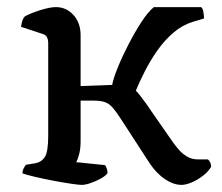

<svg xmlns="http://www.w3.org/2000/svg" viewBox="-20 -520 624 540"><path d="M209.6 0Q201.9 0 179.7 -3.3Q157.6 -6.5 130.3 -11.7Q103 -16.9 79 -22.5Q55 -28.2 43.2 -32.2Q43.2 -39.7 46.6 -46.4Q50 -53 52.5 -56.4L80.3 -61.1Q96.6 -63.9 106.1 -78.4Q115.6 -92.9 115.6 -139.1V-399.9Q115.6 -407.9 112.5 -414.7Q109.4 -421.5 99.9 -424.5L39.1 -444.6Q41.1 -457.5 43.6 -463.9Q46.2 -470.4 50 -474Q66.3 -483.1 93.6 -491.6Q121 -500 137.2 -500Q166.4 -500 186.6 -477.8Q206.7 -455.6 206.7 -421V-278L295.5 -281.2Q298.5 -298.5 310.7 -328.7Q322.8 -359 340.5 -393.4Q358.2 -427.9 377 -456.9Q395.7 -486 412.7 -500H545.3Q549.8 -498 551.8 -487.4Q553.8 -476.8 553.8 -468L522.9 -458.8Q493.4 -449.8 468.3 -428.6Q443.3 -407.4 423.5 -379.3Q403.7 -351.2 388.3 -321.4Q373 -291.6 362 -265Q366 -261.7 374.3 -250.9Q382.7 -240.1 390.7 -229Q398.8 -218 401.8 -212.8L466.5 -119.8Q474.5 -108.5 484.3 -97.5Q494.1 -86.5 507.2 -79.1Q520.3 -71.7 536.7 -71.7H564.7Q567.7 -69.7 570.7 -64.1Q573.7 -58.5 573.7 -51.1Q566.7 -38 551.3 -26.1Q535.9 -14.1 519.2 -7Q502.5 0 490.7 0Q467.7 0 443.7 -16.3Q419.8 -32.5 400.6 -61.2L321.8 -182.7Q307.5 -205 297.7 -216.4Q288 -227.8 276.1 -232.4Q264.2 -237 243 -237H206.7V-122Q206.7 -102.3 202.7 -86.8Q198.7 -71.2 194.2 -63.9L275.6 -55.6Q277.8 -52.4 280.1 -46.3Q282.4 -40.3 282.4 -33Q277.1 -25.4 263.6 -17.9Q250 -10.3 235.1 -5.2Q220.2 0 209.6 0Z"/></svg>

Font: Texturina Medium
Style: Regular
Weight: 500
Designer: Guillermo Torres Carreño
Foundry: Omnibus-Type
Version: Version 1.003